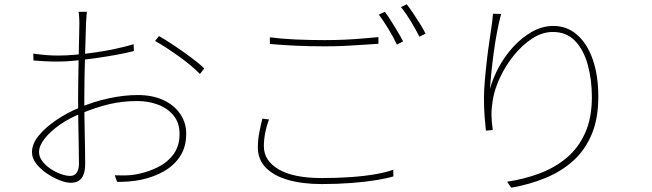

<svg xmlns="http://www.w3.org/2000/svg" viewBox="-20 -840 3040 895"><path d="M385 -785Q384 -777 383.5 -769.5Q383 -762 382.5 -753.5Q382 -745 381 -734Q381 -719 379.5 -679Q378 -639 376.5 -586Q375 -533 374 -479Q373 -425 373 -382Q373 -345 373.5 -302Q374 -259 375 -217Q376 -175 376.5 -138Q377 -101 377 -76Q377 -45 369 -25.5Q361 -6 346.5 3Q332 12 310 12Q288 12 257.5 0Q227 -12 197.5 -32Q168 -52 148.5 -77.5Q129 -103 129 -130Q129 -170 161.5 -209Q194 -248 245 -282Q296 -316 350 -338Q418 -367 488.5 -382Q559 -397 621 -397Q691 -397 741.5 -373.5Q792 -350 820 -309Q848 -268 848 -217Q848 -156 820.5 -113Q793 -70 746.5 -43Q700 -16 642 -3Q610 4 579 6Q548 8 526 8L515 -23Q538 -22 567.5 -22.5Q597 -23 628 -30Q675 -40 718.5 -62Q762 -84 789.5 -122Q817 -160 817 -216Q817 -267 789.5 -301Q762 -335 717 -352Q672 -369 621 -369Q551 -369 489.5 -354.5Q428 -340 358 -311Q306 -291 261 -260Q216 -229 189 -195Q162 -161 162 -131Q162 -109 177 -89Q192 -69 215 -53.5Q238 -38 263 -29Q288 -20 307 -20Q328 -20 338 -36Q348 -52 348 -75Q348 -107 347 -159.5Q346 -212 345 -270.5Q344 -329 344 -379Q344 -423 345 -477.5Q346 -532 347 -585.5Q348 -639 349 -679Q350 -719 350 -732Q350 -742 349.5 -751Q349 -760 348.5 -769Q348 -778 346 -785ZM721 -672Q754 -653 795 -625.5Q836 -598 873.5 -570Q911 -542 932 -521L912 -495Q893 -515 867.5 -536Q842 -557 813.5 -577.5Q785 -598 756.5 -616.5Q728 -635 703 -649ZM135 -590Q173 -585 198.5 -583Q224 -581 252 -581Q287 -581 332.5 -585Q378 -589 426.5 -596Q475 -603 521 -613Q567 -623 603 -634L604 -602Q569 -593 522.5 -584.5Q476 -576 426.5 -569Q377 -562 331.5 -557.5Q286 -553 252 -553Q217 -553 189 -554.5Q161 -556 136 -558Z M1238 -666Q1291 -659 1357 -656Q1423 -653 1494 -653Q1541 -653 1585.5 -655Q1630 -657 1670 -660.5Q1710 -664 1744 -667V-636Q1711 -634 1670 -631Q1629 -628 1584 -626Q1539 -624 1494 -624Q1422 -624 1358.5 -627Q1295 -630 1238 -635ZM1234 -283Q1222 -251 1216 -219.5Q1210 -188 1210 -158Q1210 -91 1279 -50.5Q1348 -10 1480 -10Q1551 -10 1615 -14.5Q1679 -19 1730.5 -28Q1782 -37 1813 -49L1814 -18Q1786 -9 1735 -0.5Q1684 8 1618 13Q1552 18 1480 18Q1391 18 1324 -1Q1257 -20 1219.5 -58Q1182 -96 1182 -153Q1182 -188 1188.5 -221.5Q1195 -255 1203 -287ZM1774 -785Q1787 -768 1802 -744Q1817 -720 1832.5 -694.5Q1848 -669 1859 -647L1830 -632Q1816 -663 1791.5 -703.5Q1767 -744 1746 -772ZM1876 -820Q1890 -802 1906.5 -777.5Q1923 -753 1938.5 -728Q1954 -703 1964 -683L1935 -669Q1918 -703 1895 -741Q1872 -779 1849 -807Z M2316 -775Q2306 -738 2297 -691Q2288 -644 2281.5 -595Q2275 -546 2270.5 -502Q2266 -458 2264 -426Q2277 -474 2304.5 -525.5Q2332 -577 2371.5 -620.5Q2411 -664 2459 -691.5Q2507 -719 2560 -719Q2623 -719 2670 -678Q2717 -637 2743 -563Q2769 -489 2769 -389Q2769 -287 2738 -213.5Q2707 -140 2652 -90.5Q2597 -41 2523 -10.5Q2449 20 2363 35L2344 7Q2424 -5 2495 -31.5Q2566 -58 2621 -104Q2676 -150 2707.5 -220Q2739 -290 2739 -387Q2739 -468 2720 -537.5Q2701 -607 2661 -649Q2621 -691 2557 -691Q2508 -691 2461 -660.5Q2414 -630 2375 -581.5Q2336 -533 2310.5 -478Q2285 -423 2277 -374Q2271 -337 2271 -306Q2271 -275 2277 -234L2245 -231Q2242 -259 2239 -297Q2236 -335 2236 -382Q2236 -418 2240 -464.5Q2244 -511 2249.5 -558.5Q2255 -606 2261 -646Q2267 -686 2270 -708Q2273 -725 2274.5 -740Q2276 -755 2278 -776Z"/></svg>

Font: Shanggu Sans SC VF
Style: Regular
Weight: 250
Designer: GuiWonder
Version: Version 1.021